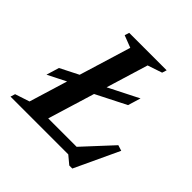

<svg xmlns="http://www.w3.org/2000/svg" viewBox="-199 -822 1006 1006"><g transform="rotate(45 304.0 -319.0)"><path d="M382 -623.5 192 0H-10.5L-2.5 -26L78 -52.5L252.5 -624.5L185 -650.5L193 -676H470.5L462.5 -650.5ZM401.5 -38.5 569 -219.5 600.5 -209.5 485 37.5H462.5L417.5 0H109L128 -59H451.5ZM478 -475 456.5 -404 240.5 -294.5 196 -292.5 41.5 -214.5 63 -285.5 217 -363.5 260.5 -365Z"/></g></svg>

Font: Newsreader 16pt 16pt SemiBold
Style: Italic
Weight: 600
Italic angle: -17°
Version: Version 1.003